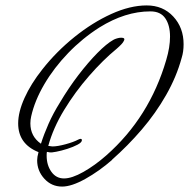

<svg xmlns="http://www.w3.org/2000/svg" viewBox="-20 -615 697 708"><path d="M209 73Q170 73 143.5 44Q117 15 117 -24Q117 -36 122 -54Q47 -84 47 -160Q47 -202 70.5 -254Q94 -306 136 -359Q188 -425 254.5 -478.5Q321 -532 390.5 -563.5Q460 -595 521 -595Q581 -595 619 -554Q657 -513 657 -452Q657 -424 650 -402Q631 -332 592.5 -264.5Q554 -197 502.5 -137Q451 -77 393 -26H394Q346 16 295 44.5Q244 73 209 73ZM216 43Q245 43 287.5 19Q330 -5 372 -42Q531 -182 593 -394Q607 -441 607 -480Q607 -522 589.5 -547.5Q572 -573 535 -573H534Q442 -573 347 -514Q284 -474 231.5 -419.5Q179 -365 143.5 -304.5Q108 -244 95 -186Q92 -173 92 -160Q92 -112 131 -85Q142 -120 159 -158.5Q176 -197 201 -237Q233 -291 269 -338Q305 -385 339 -419.5Q373 -454 398 -468Q403 -471 411.5 -473.5Q420 -476 427 -476Q444 -476 436 -463Q432 -454 410 -435Q360 -394 308.5 -335Q257 -276 216.5 -209.5Q176 -143 158 -77L173 -75Q192 -75 221.5 -83Q251 -91 268 -100Q274 -103 277 -103Q282 -103 282 -98Q282 -90 266 -81.5Q250 -73 228 -66Q206 -59 187.5 -55.5Q169 -52 164 -53L153 -55Q152 -52 152 -41Q152 -6 169.5 18.5Q187 43 216 43Z"/></svg>

Font: Allison
Style: Regular
Weight: 400
Designer: Robert E. Leuschke
Foundry: Robert E. Leuschke
Version: Version 1.010; ttfautohint (v1.8.3)